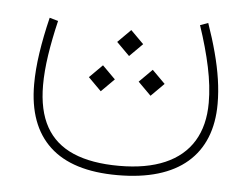

<svg xmlns="http://www.w3.org/2000/svg" viewBox="-43 -315 810 619"><g transform="rotate(5 362.5 -6.0)"><path d="M483.9 -55.2 441.9 -97.2 399.9 -55.2 441.9 -13.2ZM322.8 -55.7 280.8 -97.7 238.8 -55.7 280.8 -13.7ZM403.8 -176.8 361.8 -218.8 319.8 -176.8 361.8 -134.8ZM581.1 -253.9Q605 -183.1 617.9 -121.8Q630.9 -60.5 630.9 -6.8Q630.9 66.9 599.9 117.7Q568.8 168.5 508.5 194.6Q448.2 220.7 360.4 220.7Q271.5 220.7 212.2 195.3Q152.8 169.9 123.3 117.2Q93.8 64.5 93.8 -17.6Q93.8 -62 101.8 -115.2Q109.9 -168.5 124 -227.5L96.2 -235.4Q81.1 -173.8 73 -119.1Q64.9 -64.5 64.9 -17.6Q64.9 114.3 138.2 182.6Q211.4 251 357.4 251Q432.1 251 488.5 234.1Q544.9 217.3 583 184.3Q621.1 151.4 640.4 103.5Q659.7 55.7 659.7 -5.9Q659.7 -44.4 653.6 -85.2Q647.5 -126 635.7 -170.2Q624 -214.4 606.9 -263.2Z"/></g></svg>

Font: Estedad-FD-VF Thin
Style: Regular
Weight: 100
Designer: Amin Abedi
Version: Version 5.0